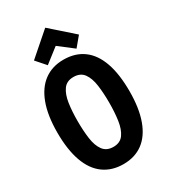

<svg xmlns="http://www.w3.org/2000/svg" viewBox="-226 -1034 1012 1153"><g transform="rotate(-30 280.0 -457.5)"><path d="M281 15Q201 15 144.5 -26Q88 -67 59 -148Q30 -229 30 -347Q30 -466 60 -546.5Q90 -627 146 -668Q202 -709 280 -709Q361 -709 417 -668Q473 -627 501.5 -546.5Q530 -466 530 -347Q530 -229 500.5 -148Q471 -67 415.5 -26Q360 15 281 15ZM280 -105Q327 -105 350.5 -138Q374 -171 382 -226Q390 -281 390 -347Q390 -415 382.5 -469.5Q375 -524 351.5 -556.5Q328 -589 280 -589Q233 -589 209.5 -556Q186 -523 178 -468.5Q170 -414 170 -347Q170 -280 177.5 -225Q185 -170 209 -137.5Q233 -105 280 -105ZM183 -727 125 -793 282 -930 437 -793 382 -727 282 -804Z"/></g></svg>

Font: Ubuntu Sans Mono
Style: Regular
Weight: 400
Monospace: yes
Designer: Dalton Maag Ltd
Foundry: Dalton Maag Ltd
Version: Version 1.006